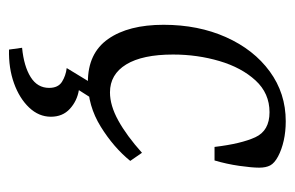

<svg xmlns="http://www.w3.org/2000/svg" viewBox="-134 -332 654 426"><g transform="rotate(90 193.0 -119.0)"><path d="M162 13Q98 13 66.5 -32Q35 -77 35 -155Q35 -232 62.5 -293.5Q90 -355 138.5 -390.5Q187 -426 249 -426Q272 -426 292 -421.5Q312 -417 327 -409Q342 -401 347 -391.5Q352 -382 352 -367Q352 -351 348 -323Q344 -295 336 -268H306Q299 -327 284.5 -358.5Q270 -390 229 -390Q187 -390 158.5 -359Q130 -328 115.5 -279Q101 -230 101 -176Q101 -108 123 -72Q145 -36 185 -36Q214 -36 247.5 -54.5Q281 -73 319 -107L337 -81Q307 -44 261 -15.5Q215 13 162 13ZM213 -19 180 33Q204 37 221.5 53Q239 69 239 95Q239 122 218.5 143.5Q198 165 164.5 177Q131 189 90 188L86 159Q127 155 151 140Q175 125 175 99Q175 79 161.5 70.5Q148 62 131 60L179 -19Z"/></g></svg>

Font: Yrsa Light
Style: Italic
Weight: 300
Italic angle: -7.10001°
Designer: Anna Giedrys (Yrsa+Rasa design), David Brezina (Yrsa art-direction, Rasa art-direction, design)
Foundry: Rosetta Type Foundry
Version: Version 2.004